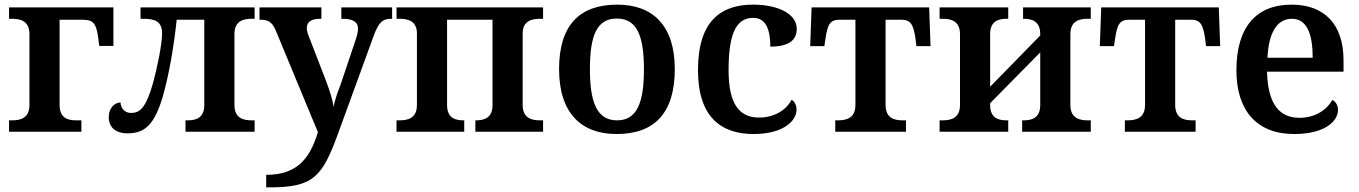

<svg xmlns="http://www.w3.org/2000/svg" viewBox="-20 -568 5859 828"><path d="M19 0H331V-49H309C275 -49 237 -57 237 -115V-483H333C379 -483 394 -472 403 -409L408 -370H469V-536H19V-487H32C66 -487 107 -479 107 -421V-115C107 -57 66 -49 32 -49H19Z M531 7C606 7 647 -32 683 -155C708 -244 729 -360 742 -483H861V-115C861 -57 822 -49 789 -49H780V0H1078V-49H1066C1031 -49 991 -57 991 -115V-421C991 -479 1031 -487 1066 -487H1078V-536H586V-487H599C643 -487 679 -478 679 -425C679 -375 657 -273 642 -218C608 -92 578 -81 544 -81C516 -81 500 -105 500 -126C475 -126 449 -103 449 -63C449 -19 478 7 531 7Z M1128 240H1142C1332 240 1370 196 1440 2L1591 -412C1612 -470 1629 -487 1667 -487H1671V-536H1452V-487H1456C1500 -487 1524 -475 1524 -444C1524 -432 1519 -411 1514 -397L1448 -201C1440 -180 1423 -138 1419 -106C1415 -135 1402 -178 1383 -227L1313 -408C1308 -420 1303 -435 1303 -446C1303 -476 1325 -487 1363 -487H1366V-536H1099V-483H1102C1134 -483 1153 -475 1169 -437L1351 2C1318 110 1266 186 1128 186Z M1690 0H1982V-49H1980C1946 -49 1908 -57 1908 -115V-483H2104V-115C2104 -57 2065 -49 2032 -49H2030V0H2322V-49H2309C2275 -49 2234 -57 2234 -115V-424C2234 -479 2275 -487 2309 -487H2322V-536H1690V-487H1703C1737 -487 1778 -479 1778 -424V-115C1778 -57 1737 -49 1703 -49H1690Z M2639 10C2804 10 2890 -82 2890 -270C2890 -457 2796 -548 2642 -548C2477 -548 2391 -457 2391 -270C2391 -82 2485 10 2639 10ZM2641 -49C2555 -49 2524 -125 2524 -270C2524 -415 2554 -488 2640 -488C2726 -488 2757 -415 2757 -270C2757 -125 2727 -49 2641 -49Z M3230 10C3357 10 3415 -46 3415 -95C3415 -113 3408 -129 3394 -138C3371 -94 3320 -61 3254 -61C3161 -61 3122 -129 3122 -267C3122 -441 3164 -491 3229 -491C3286 -491 3302 -434 3302 -367C3389 -367 3416 -400 3416 -444C3416 -507 3338 -548 3227 -548C3093 -548 2990 -481 2990 -266C2990 -64 3089 10 3230 10Z M3582 0H3887V-49H3872C3833 -49 3799 -61 3799 -116V-483H3866C3906 -483 3919 -465 3928 -402L3932 -369H3993L3987 -536H3480L3474 -369H3535L3540 -402C3549 -465 3561 -483 3602 -483H3669V-116C3669 -61 3634 -49 3593 -49H3582Z M4032 0H4328V-49H4322C4288 -49 4250 -57 4250 -115V-123L4466 -342V-115C4466 -57 4427 -49 4394 -49H4388V0H4684V-49H4671C4637 -49 4596 -57 4596 -115V-421C4596 -479 4637 -487 4671 -487H4684V-536H4392V-487H4394C4427 -487 4466 -479 4466 -421V-415L4250 -194V-421C4250 -479 4288 -487 4322 -487H4328V-536H4032V-487H4045C4079 -487 4120 -479 4120 -421V-115C4120 -57 4079 -49 4045 -49H4032Z M4831 0H5136V-49H5121C5082 -49 5048 -61 5048 -116V-483H5115C5155 -483 5168 -465 5177 -402L5181 -369H5242L5236 -536H4729L4723 -369H4784L4789 -402C4798 -465 4810 -483 4851 -483H4918V-116C4918 -61 4883 -49 4842 -49H4831Z M5561 10C5690 10 5750 -43 5750 -94C5750 -114 5740 -130 5726 -137C5702 -95 5653 -60 5584 -60C5496 -60 5448 -120 5444 -259H5774V-308C5774 -466 5689 -548 5550 -548C5398 -548 5312 -452 5312 -265C5312 -91 5400 10 5561 10ZM5446 -319C5451 -428 5488 -487 5551 -487C5616 -487 5641 -422 5641 -319Z"/></svg>

Font: Noto Serif Semi
Style: Regular
Weight: 600
Designer: Monotype Design Team
Foundry: Monotype Imaging Inc.
Version: Version 1.002